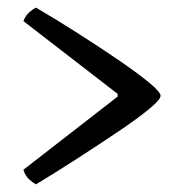

<svg xmlns="http://www.w3.org/2000/svg" viewBox="-20 -528 446 501"><path d="M74 -47Q66 -51 56 -60Q46 -69 41 -85L287 -276V-283L41 -473Q47 -488 57 -496.5Q67 -505 74 -508Q127 -477 183.5 -441Q240 -405 289 -371.5Q338 -338 368.5 -313Q399 -288 399 -278Q399 -268 368.5 -243Q338 -218 289 -185Q240 -152 183.5 -115.5Q127 -79 74 -47Z"/></svg>

Font: Texturina 12pt Medium
Style: Regular
Weight: 500
Designer: Guillermo Torres Carreño
Foundry: Omnibus-Type
Version: Version 1.002